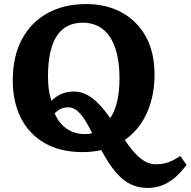

<svg xmlns="http://www.w3.org/2000/svg" viewBox="-20 -737 941 948"><path d="M709 191Q663 191 624.5 172.5Q586 154 551 112.5Q516 71 480 4Q459 9 435.5 11.5Q412 14 388 14Q277 14 199.5 -31Q122 -76 82.5 -156Q43 -236 43 -339Q43 -459 88.5 -543.5Q134 -628 215.5 -672.5Q297 -717 405 -717Q505 -717 581 -675.5Q657 -634 700 -556.5Q743 -479 743 -368Q743 -264 705.5 -180Q668 -96 596 -46Q628 1 653.5 26.5Q679 52 702 63Q725 74 749 74Q783 74 810.5 64.5Q838 55 870 33L901 77Q873 115 843 140.5Q813 166 779.5 178.5Q746 191 709 191ZM398 -75Q410 -75 419.5 -76Q429 -77 435 -80Q418 -113 404 -137Q390 -161 375.5 -176.5Q361 -192 347 -199.5Q333 -207 317 -207Q296 -207 280 -199.5Q264 -192 250 -177Q264 -144 285.5 -121.5Q307 -99 335.5 -87Q364 -75 398 -75ZM524 -154Q546 -184 558 -234.5Q570 -285 570 -350Q570 -419 557.5 -470.5Q545 -522 521.5 -556.5Q498 -591 464.5 -608Q431 -625 389 -625Q349 -625 317 -610Q285 -595 262.5 -562.5Q240 -530 228.5 -479.5Q217 -429 217 -359Q217 -322 221 -294.5Q225 -267 234 -239Q257 -262 284 -273.5Q311 -285 345 -285Q378 -285 407.5 -270Q437 -255 466 -225.5Q495 -196 524 -154Z"/></svg>

Font: Literata 18pt
Style: Bold
Weight: 700
Designer: Latin by Veronika Burian and Jose Scaglione. Greek by Irene Vlachou. Cyrillic by Vera Evstafieva.
Foundry: TypeTogether
Version: Version 3.103;gftools[0.9.29]